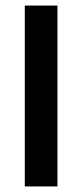

<svg xmlns="http://www.w3.org/2000/svg" viewBox="-20 -672 296 692"><path d="M187.1 0H69.3V-652H187.1Z"/></svg>

Font: AKL FREE 001
Style: Regular
Weight: 400
Designer: AKL
Foundry: AKL
Version: Version 1.00;August 10, 2024;FontCreator 13.0.0.2630 64-bit